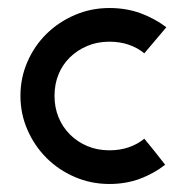

<svg xmlns="http://www.w3.org/2000/svg" viewBox="-20 -449 456 479"><path d="M340 -103Q354 -86 366.5 -70.5Q379 -55 392 -38Q364 -16 329 -3Q294 10 253 10Q207 10 166.5 -7.5Q126 -25 96 -55Q66 -85 48.5 -125Q31 -165 31 -210Q31 -255 48.5 -295Q66 -335 96 -364.5Q126 -394 166.5 -411.5Q207 -429 253 -429Q295 -429 330.5 -416Q366 -403 395 -381L340 -316Q323 -330 301 -337.5Q279 -345 253 -345Q223 -345 198 -334.5Q173 -324 154.5 -306Q136 -288 126 -263.5Q116 -239 116 -210Q116 -181 126 -156.5Q136 -132 154.5 -113.5Q173 -95 198 -84.5Q223 -74 253 -74Q279 -74 301 -81.5Q323 -89 340 -103Z"/></svg>

Font: JosefinSans
Style: SemiBold
Weight: 600
Designer: Santiago Orozco
Foundry: Typemade
Version: Version 1.0 ; ttfautohint (v1.3)